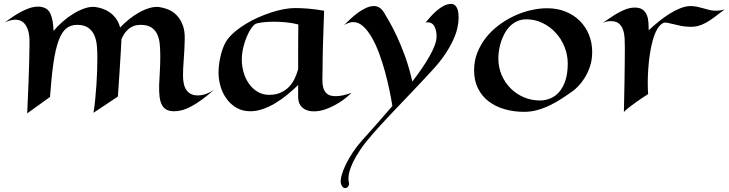

<svg xmlns="http://www.w3.org/2000/svg" viewBox="-20 -550 3727 982"><path d="M601.1 -346.2Q599.6 -317.4 597.2 -275.4Q594.7 -239.3 591.6 -184.8Q588.4 -130.4 583 -56.2L458 26.9Q463.4 -5.4 467 -41.7Q470.7 -78.1 473.1 -115.2Q475.6 -152.3 476.8 -188.7Q478 -225.1 478 -256.8Q478 -287.1 475.3 -316.9Q472.7 -346.7 462.2 -370.1Q451.7 -393.6 430.9 -408.2Q410.2 -422.9 374 -422.9Q341.8 -422.9 319.1 -404.8Q296.4 -386.7 280.3 -343.8Q264.2 -300.8 253.7 -230.2Q243.2 -159.7 235.8 -54.2L119.1 29.8Q123.5 -64.5 126 -130.9Q128.4 -197.3 129.4 -240.2Q130.9 -290.5 130.9 -323.2Q133.3 -382.3 114.7 -415.8Q96.2 -449.2 58.1 -449.2Q45.9 -449.2 32.5 -445.6Q19 -441.9 3.9 -435.1Q22.9 -448.7 43.9 -463.1Q64.9 -477.5 86.9 -489.3Q108.9 -501 131.1 -508.5Q153.3 -516.1 174.8 -516.1Q195.3 -516.1 212.2 -507.8Q229 -499.5 237.8 -480Q245.6 -462.9 249.3 -440.7Q252.9 -418.5 253.9 -392.1Q274.9 -417 301.5 -440.2Q328.1 -463.4 356.7 -480.7Q385.3 -498 414.1 -507.6Q442.9 -517.1 467.8 -514.2Q485.4 -511.7 504.6 -505.4Q523.9 -499 541.3 -486.8Q558.6 -474.6 572.8 -455.8Q586.9 -437 594.2 -409.2Q615.2 -431.6 640.6 -451.9Q666 -472.2 692.4 -486.8Q718.8 -501.5 744.6 -509Q770.5 -516.6 793 -514.2Q814.9 -511.2 838.6 -502.2Q862.3 -493.2 881.8 -473.9Q901.4 -454.6 913.8 -423.6Q926.3 -392.6 924.8 -346.2Q923.3 -291 919.7 -244.6Q916 -198.2 916 -163.1Q916 -142.1 919.7 -123.5Q923.3 -105 932.1 -91.3Q940.9 -77.6 955.6 -69.8Q970.2 -62 992.2 -62Q1011.7 -62 1033.4 -69.6Q1055.2 -77.1 1077.1 -92.8Q1041 -61 1011.5 -39.6Q981.9 -18.1 956.5 -4.9Q931.2 8.3 909.4 13.9Q887.7 19.5 867.2 19Q846.7 18.6 832 11Q817.4 3.4 808.6 -12.5Q799.8 -28.3 796.4 -53.5Q793 -78.6 793.9 -115.2Q795.4 -147.5 797.6 -186.3Q799.8 -225.1 799.8 -263.2Q799.8 -294.4 797.1 -323.5Q794.4 -352.5 784.2 -374.5Q773.9 -396.5 753.9 -409.7Q733.9 -422.9 699.2 -422.9Q680.2 -422.9 665 -417.5Q649.9 -412.1 637.9 -402.1Q626 -392.1 616.9 -378.7Q607.9 -365.2 601.1 -349.1Z M1777.8 -75.2Q1757.3 -54.7 1733.6 -37.8Q1710 -21 1686 -8.8Q1662.1 3.4 1639.6 10.7Q1617.2 18.1 1598.6 19Q1588.4 20 1572.3 18.8Q1556.2 17.6 1541.3 10.3Q1526.4 2.9 1515.6 -12.7Q1504.9 -28.3 1504.9 -57.1V-115.2Q1478 -88.9 1448.2 -64.7Q1418.5 -40.5 1387 -21.7Q1355.5 -2.9 1323.2 8.1Q1291 19 1259.8 19Q1219.7 19 1189.5 1.2Q1159.2 -16.6 1138.7 -44.9Q1118.2 -73.2 1107.9 -108.4Q1097.7 -143.6 1097.7 -178.2Q1097.7 -204.1 1101.6 -229.2Q1105.5 -254.4 1111.6 -276.9Q1117.7 -299.3 1125.7 -317.4Q1133.8 -335.4 1142.6 -347.2Q1158.7 -369.1 1183.6 -389.6Q1208.5 -410.2 1238 -428.2Q1267.6 -446.3 1300.8 -460.9Q1334 -475.6 1366.9 -486.3Q1399.9 -497.1 1431.2 -502.9Q1462.4 -508.8 1488.8 -508.8Q1516.1 -508.8 1553.2 -506.1Q1590.3 -503.4 1637.7 -495.1Q1635.7 -439 1634.3 -396Q1632.8 -353 1631.8 -319.1Q1630.9 -285.2 1630.4 -257.3Q1629.9 -229.5 1629.9 -203.1Q1629.9 -176.3 1628.9 -150.4Q1627.9 -124.5 1632.8 -104Q1637.7 -83.5 1652.1 -70.8Q1666.5 -58.1 1696.8 -58.1Q1714.8 -58.1 1735.4 -62.7Q1755.9 -67.4 1777.8 -75.2ZM1505.9 -424.8Q1476.6 -432.6 1443.4 -435.8Q1410.2 -439 1379.9 -439Q1363.3 -439 1348.4 -438Q1333.5 -437 1321.3 -435.5Q1309.1 -434.1 1299.8 -431.9Q1290.5 -429.7 1285.6 -426.8Q1276.9 -422.4 1265.1 -405.5Q1253.4 -388.7 1242.7 -363.8Q1231.9 -338.9 1224.4 -307.6Q1216.8 -276.4 1216.8 -243.2Q1216.8 -211.4 1226.1 -179.4Q1235.4 -147.5 1253.2 -122.1Q1271 -96.7 1297.1 -80.8Q1323.2 -64.9 1356.9 -64.9Q1388.7 -64.9 1413.1 -75.2Q1437.5 -85.4 1455.6 -103.3Q1473.6 -121.1 1485.6 -145Q1497.6 -168.9 1504.9 -196.8Q1504.9 -217.3 1504.9 -240.5Q1504.9 -263.7 1504.9 -291.5Q1504.9 -319.3 1505.1 -352.3Q1505.4 -385.3 1505.9 -424.8Z M2325.7 -460Q2325.7 -438.5 2320.1 -410.6Q2314.5 -382.8 2299.6 -349.1Q2284.7 -315.4 2258.8 -275.9Q2232.9 -236.3 2191.9 -191.9Q2139.6 -134.8 2084.5 -77.1Q2029.3 -19.5 1979 33.7Q1928.7 86.9 1887.7 133.5Q1846.7 180.2 1822.8 215.8Q1798.8 251.5 1785.9 278.8Q1772.9 306.2 1767.6 326.2Q1762.2 346.2 1762.2 360.4Q1762.2 374.5 1764.6 383.8Q1766.1 389.6 1764.9 394.8Q1763.7 399.9 1760.7 403.8Q1757.8 407.7 1753.4 409.9Q1749 412.1 1744.6 412.1Q1738.8 412.1 1732.9 406.5Q1727.1 400.9 1723.6 388.2Q1720.2 373 1727.1 347.4Q1733.9 321.8 1748.5 291.7Q1763.2 261.7 1784.2 229.7Q1805.2 197.8 1831.1 168.9Q1862.8 133.8 1903.3 88.1Q1943.8 42.5 1986.8 -7.8Q1981.4 -43 1971.9 -88.6Q1962.4 -134.3 1949.5 -181.9Q1936.5 -229.5 1919.7 -275.4Q1902.8 -321.3 1882.3 -357.2Q1861.8 -393.1 1837.9 -415Q1814 -437 1786.6 -437Q1775.4 -437 1763.7 -432.9Q1752 -428.7 1739.7 -421.9Q1753.9 -435.5 1772 -452.6Q1790 -469.7 1810.1 -484.4Q1830.1 -499 1851.3 -509Q1872.6 -519 1893.1 -519Q1907.2 -519 1919.7 -511.7Q1932.1 -504.4 1942.9 -487.8Q1953.1 -471.2 1971.4 -439.2Q1989.7 -407.2 2011 -361.8Q2032.2 -316.4 2053 -258.5Q2073.7 -200.7 2088.9 -132.8Q2115.2 -167 2137.7 -200Q2160.2 -232.9 2177 -262.7Q2193.8 -292.5 2203.4 -318.1Q2212.9 -343.8 2212.9 -363.8Q2212.9 -381.8 2209.2 -396.2Q2205.6 -410.6 2198.7 -420.2Q2191.9 -429.7 2181.2 -433.6Q2170.4 -437.5 2156.7 -435.1Q2168 -448.7 2182.9 -465.3Q2197.8 -481.9 2214.6 -496.3Q2231.4 -510.7 2249.8 -520.3Q2268.1 -529.8 2286.6 -529.8Q2299.8 -529.8 2307.6 -522.5Q2315.4 -515.1 2319.3 -504.4Q2323.2 -493.7 2324.5 -481.4Q2325.7 -469.2 2325.7 -460Z M3008.8 -284.2Q3008.8 -243.7 2997.6 -210.4Q2986.3 -177.2 2970.7 -152.3Q2955.1 -127.4 2939 -110.8Q2922.9 -94.2 2913.1 -86.9Q2884.8 -66.4 2855 -46.9Q2825.2 -27.3 2793.7 -12Q2762.2 3.4 2729 12.7Q2695.8 22 2660.6 22Q2608.4 22 2561.8 8.8Q2515.1 -4.4 2480.2 -30.8Q2445.3 -57.1 2425 -97.2Q2404.8 -137.2 2404.8 -190.9Q2404.8 -238.3 2421.1 -280Q2437.5 -321.8 2465.1 -356.9Q2492.7 -392.1 2529.8 -420.2Q2566.9 -448.2 2608.4 -467.8Q2649.9 -487.3 2693.8 -497.6Q2737.8 -507.8 2778.8 -507.8Q2829.6 -507.8 2871.8 -491Q2914.1 -474.1 2944.6 -444.1Q2975.1 -414.1 2991.9 -373Q3008.8 -332 3008.8 -284.2ZM2671.9 -451.2Q2647 -451.2 2626.5 -442.1Q2606 -433.1 2590.1 -417.7Q2574.2 -402.3 2562.7 -382.1Q2551.3 -361.8 2543.7 -339.6Q2536.1 -317.4 2532.5 -294.7Q2528.8 -272 2528.8 -252Q2528.8 -206.5 2545.4 -167.2Q2562 -127.9 2591.1 -98.6Q2620.1 -69.3 2658.9 -52.7Q2697.8 -36.1 2741.7 -36.1Q2769 -36.1 2794.7 -46.6Q2820.3 -57.1 2840.1 -79.8Q2859.9 -102.5 2871.8 -138.4Q2883.8 -174.3 2883.8 -225.1Q2883.8 -269.5 2867.2 -310.5Q2850.6 -351.6 2821.8 -382.8Q2793 -414.1 2754.4 -432.6Q2715.8 -451.2 2671.9 -451.2Z M3297.9 -395Q3320.8 -417 3347.9 -439Q3375 -460.9 3403.1 -478.8Q3431.2 -496.6 3459.5 -507.8Q3487.8 -519 3512.7 -519Q3529.8 -519 3546.1 -515.4Q3562.5 -511.7 3578.4 -507.1Q3594.2 -502.4 3609.9 -498.8Q3625.5 -495.1 3641.6 -495.1Q3651.4 -495.1 3662.1 -496.6Q3672.9 -498 3686.5 -502Q3655.8 -478.5 3632.8 -461.4Q3609.9 -444.3 3589.8 -433.3Q3569.8 -422.4 3550 -417.2Q3530.3 -412.1 3505.9 -413.1Q3481.9 -413.6 3460.7 -418Q3439.5 -422.4 3422.1 -427Q3404.8 -431.6 3391.8 -433.8Q3378.9 -436 3371.6 -432.1Q3354 -423.3 3340.8 -399.9Q3327.6 -376.5 3318.6 -344.2Q3309.6 -312 3304 -274.4Q3298.3 -236.8 3295.7 -199.2Q3293 -161.6 3293 -127.7Q3293 -93.8 3294.9 -68.8Q3258.3 -45.4 3234.4 -28.3Q3210.4 -11.2 3196.3 0Q3179.7 13.2 3170.9 22.9Q3171.4 -6.3 3172.4 -48.1Q3173.3 -89.8 3174.1 -135.7Q3174.8 -181.6 3175.3 -226.8Q3175.8 -272 3175.8 -308.1Q3175.8 -331.1 3174.6 -354.7Q3173.3 -378.4 3166.5 -397.9Q3159.7 -417.5 3145.3 -429.7Q3130.9 -441.9 3104.5 -441.9Q3094.2 -441.9 3083.3 -439.7Q3072.3 -437.5 3061.5 -432.1Q3082 -445.8 3102.5 -460Q3123 -474.1 3143.8 -485.6Q3164.6 -497.1 3185.3 -504.2Q3206.1 -511.2 3227.5 -511.2Q3253.4 -511.2 3267.8 -500Q3282.2 -488.8 3288.8 -471.7Q3295.4 -454.6 3296.6 -434.1Q3297.9 -413.6 3297.9 -395Z"/></svg>

Font: Eagle Lake
Style: Regular
Weight: 400
Designer: Astigmatic (AOETI)
Foundry: Astigmatic (AOETI)
Version: Version 1.000